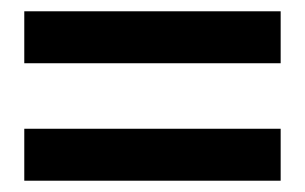

<svg xmlns="http://www.w3.org/2000/svg" viewBox="-20 -535 540 340"><path d="M23 -423V-515H477V-423ZM23 -215V-307H477V-215Z"/></svg>

Font: Hubot Sans Condensed SemiBold
Style: Regular
Weight: 600
Width: 3
Designer: Deni Anggara
Foundry: GitHub, Inc., Subsidiary of Microsoft Corporation
Version: Version 2.000